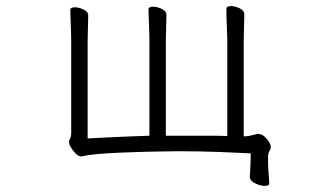

<svg xmlns="http://www.w3.org/2000/svg" viewBox="-20 -501 1040 631"><path d="M865 101Q865 110 850 110Q836 110 818.5 101.5Q801 93 801 80V79Q802 62 803 43.5Q804 25 804 3Q767 1 702.5 -1.5Q638 -4 565 -4Q549 -4 532 -3.5Q515 -3 498 -3Q484 -3 451 -2Q418 -1 378.5 0.5Q339 2 303.5 5Q268 8 250 13H247Q238 13 229 4Q220 -5 213.5 -16Q207 -27 207 -34Q207 -41 210.5 -46.5Q214 -52 214 -64V-366Q214 -376 213.5 -395.5Q213 -415 212 -436Q211 -457 211 -468Q211 -477 226 -477Q240 -477 255 -469.5Q270 -462 270 -450Q270 -438 269 -411Q268 -384 268 -366V-46Q268 -46 287 -47Q306 -48 337 -49.5Q368 -51 403 -52.5Q438 -54 471 -55V-368Q471 -378 470.5 -397.5Q470 -417 469 -438Q468 -459 468 -470Q468 -479 483 -479Q497 -479 512 -471.5Q527 -464 527 -452Q527 -440 526 -413Q525 -386 525 -368V-55H623Q649 -55 675 -55Q701 -55 727 -54V-370Q727 -380 726 -399.5Q725 -419 724.5 -440Q724 -461 724 -472Q724 -481 739 -481Q753 -481 768 -473.5Q783 -466 783 -454Q783 -442 782 -415Q781 -388 781 -370V-53H784Q797 -53 808.5 -56.5Q820 -60 827 -61H829Q843 -61 856.5 -45Q870 -29 870 -18Q870 -11 865.5 -4.5Q861 2 861 14V36Q861 46 862.5 65Q864 84 865 100Z"/></svg>

Font: Moon Stars Kai HW Light
Style: Regular
Weight: 300
Designer: GuiWonder
Version: Version 1.101